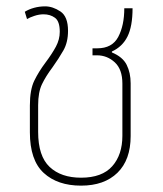

<svg xmlns="http://www.w3.org/2000/svg" viewBox="-20 -574 514 604"><path d="M235 10Q161 10 117.5 -30Q74 -70 74 -158V-242Q74 -292 88 -320.5Q102 -349 123 -377Q144 -405 156 -427.5Q168 -450 168 -474Q168 -507 153 -518Q138 -529 117 -529Q103 -529 88 -524Q73 -519 65 -514L58 -537Q71 -545 87.5 -549.5Q104 -554 122 -554Q146 -554 170 -538Q194 -522 194 -477Q194 -441 179.5 -415.5Q165 -390 145 -362Q124 -334 112 -309Q100 -284 100 -243V-159Q100 -83 136 -49Q172 -15 235 -15Q301 -15 333 -51Q365 -87 365 -147V-311Q365 -356 341 -378Q317 -400 285 -400H271V-422H286Q333 -422 352 -458Q371 -494 371 -548H397Q397 -491 381 -459Q365 -427 332 -412V-409Q366 -395 378.5 -370Q391 -345 391 -312V-146Q391 -71 349.5 -30.5Q308 10 235 10Z"/></svg>

Font: Noto Sans Thai SemCond Thin
Style: Regular
Weight: 100
Width: 4
Designer: Monotype Design Team
Foundry: Monotype Imaging Inc.
Version: Version 2.002; ttfautohint (v1.8.4.7-5d5b)